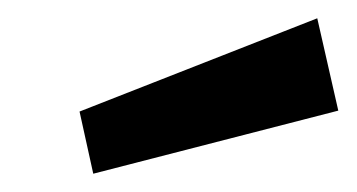

<svg xmlns="http://www.w3.org/2000/svg" viewBox="-20 -756 390 210"><path d="M327 -736 67 -634 82 -566 350 -635Z"/></svg>

Font: United Sans
Style: Bold Italic
Weight: 700
Italic angle: -8°
Designer: Pablo Impallari, Rodrigo Fuenzalida (Modified by Dan O. Williams)
Version: Version 1.000;PS 001.000;hotconv 1.0.88;makeotf.lib2.5.64775